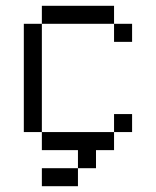

<svg xmlns="http://www.w3.org/2000/svg" viewBox="-20 -520 540 665"><path d="M437.5 -62.5V-125H375V-62.5H125V0H250V62.5H125V125H250V62.5H312.5V0H375V-62.5ZM437.5 -375V-437.5H375V-375ZM125 -62.5Q125 -62.5 125 -437.5H62.5Q62.5 -437.5 62.5 -62.5ZM125 -437.5H375V-500H125Z"/></svg>

Font: UnifontExMono
Style: Regular
Weight: 500
Version: Version 15.0.06